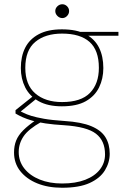

<svg xmlns="http://www.w3.org/2000/svg" viewBox="-20 -651 640 903"><path d="M272 232Q206 232 155.5 211.5Q105 191 75.5 154Q46 117 46 66Q46 35 56 10Q66 -15 89.5 -38.5Q113 -62 153 -89L175 -78Q114 -44 91 -10Q68 24 68 64Q68 108 94.5 141.5Q121 175 167 193.5Q213 212 272 212Q336 212 381 194.5Q426 177 450 146Q474 115 474 75Q474 11 431.5 -22Q389 -55 282 -62Q231 -65 194.5 -70.5Q158 -76 132 -83.5Q106 -91 87 -99.5Q68 -108 53 -117V-133L137 -200L159 -193L68 -119L62 -133Q76 -128 90.5 -120.5Q105 -113 127.5 -106Q150 -99 186.5 -92.5Q223 -86 283 -82Q363 -77 409.5 -57.5Q456 -38 476 -5.5Q496 27 496 72Q496 113 473.5 150Q451 187 402 209.5Q353 232 272 232ZM271 -151Q205 -151 162 -175Q119 -199 98.5 -240Q78 -281 78 -331Q78 -386 98.5 -426.5Q119 -467 162 -490Q205 -513 271 -513Q341 -513 383.5 -490Q426 -467 446 -426.5Q466 -386 466 -331Q466 -281 446 -240Q426 -199 383.5 -175Q341 -151 271 -151ZM272 -171Q361 -171 403 -214Q445 -257 445 -332Q445 -415 401 -454Q357 -493 272 -493Q193 -493 146 -454Q99 -415 99 -332Q99 -252 146 -211.5Q193 -171 272 -171ZM366 -483 357 -501H537V-483ZM273 -566Q260 -566 250 -576Q240 -586 240 -599Q240 -612 250 -621.5Q260 -631 273 -631Q286 -631 295.5 -621.5Q305 -612 305 -599Q305 -586 295.5 -576Q286 -566 273 -566Z"/></svg>

Font: DM Sans 18pt Thin
Style: Regular
Weight: 250
Designer: Colophon Foundry, Jonny Pinhorn
Foundry: Colophon Foundry
Version: Version 4.004;gftools[0.9.30]